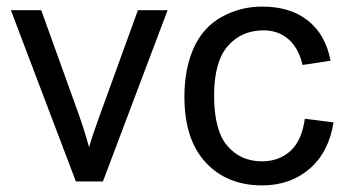

<svg xmlns="http://www.w3.org/2000/svg" viewBox="-20 -550 1040 582"><path d="M210 0 13 -519H105L217 -208Q235 -158 250 -104Q262 -145 283 -202L398 -519H488L292 0Z M904 -190 991 -179Q977 -89 918.5 -38.5Q860 12 775 12Q668 12 603.5 -57.5Q539 -127 539 -257Q539 -341 567 -404Q595 -467 651.5 -498.5Q708 -530 775 -530Q860 -530 913.5 -487.5Q967 -445 982 -366L897 -353Q885 -405 854 -431.5Q823 -458 779 -458Q712 -458 670.5 -410.5Q629 -363 629 -260Q629 -155 669 -108Q709 -61 774 -61Q826 -61 860.5 -92.5Q895 -124 904 -190Z"/></svg>

Font: Ekushey Amar Desh
Style: Regular
Weight: 400
Designer: Al Mamun Sumon
Foundry: Al Mamun Sumon
Version: Version 1.0